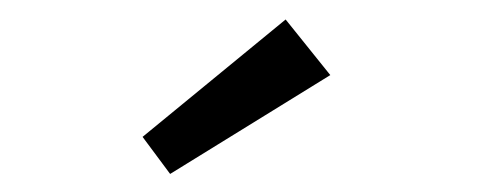

<svg xmlns="http://www.w3.org/2000/svg" viewBox="-20 -672 524 202"><path d="M159 -489 130 -528 280.5 -651.5 327.5 -593Z"/></svg>

Font: League Spartan
Style: Regular
Weight: 350
Foundry: The League of Moveable Type
Version: Version 2.002